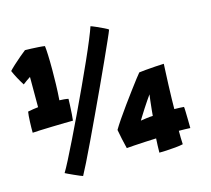

<svg xmlns="http://www.w3.org/2000/svg" viewBox="-99 -786 1008 919"><g transform="rotate(-15 405.0 -326.0)"><path d="M187.5 -363.5Q197 -363.5 210 -362.2Q223 -361 231.5 -359Q231.5 -351 230.5 -328.8Q229.5 -306.5 228 -284Q226.5 -261.5 225 -252.5Q212.5 -252.5 183.2 -252Q154 -251.5 120.5 -250.5Q87 -249.5 59.8 -248.5Q32.5 -247.5 24 -246.5Q23.5 -267.5 24.8 -300Q26 -332.5 29 -350Q39 -352.5 55.5 -354.8Q72 -357 80.5 -358Q80.5 -376.5 80.5 -405Q80.5 -433.5 80.5 -461.8Q80.5 -490 80.5 -508Q73 -503.5 59.8 -494Q46.5 -484.5 42.5 -481Q31 -499 19.5 -520.2Q8 -541.5 1 -558.5Q9 -567.5 26 -583.2Q43 -599 61.2 -614.2Q79.5 -629.5 90.5 -638Q102 -638 120.8 -637.2Q139.5 -636.5 158 -635.2Q176.5 -634 188 -632Q190 -617 191.2 -588Q192.5 -559 192.5 -513Q192.5 -482 191.5 -442.8Q190.5 -403.5 187.5 -363.5ZM423 -667.5Q430 -665.5 448.2 -657.5Q466.5 -649.5 484 -641Q501.5 -632.5 505 -629Q500.5 -616.5 484 -579.5Q467.5 -542.5 443.5 -489.5Q419.5 -436.5 391.2 -375.5Q363 -314.5 334 -252.8Q305 -191 279 -136.2Q253 -81.5 233 -41.2Q213 -1 203.5 16Q200.5 15.5 188.2 10.2Q176 5 161.5 -1.5Q147 -8 135.5 -13.5Q124 -19 121.5 -20.5Q132 -37.5 151.8 -76Q171.5 -114.5 197.2 -167Q223 -219.5 251.2 -279Q279.5 -338.5 307.2 -398.5Q335 -458.5 359 -512.2Q383 -566 399.8 -606.8Q416.5 -647.5 423 -667.5ZM758.5 -73Q751.5 -73.5 733.2 -74Q715 -74.5 702 -74.5Q702 -56.5 702.2 -40.5Q702.5 -24.5 703.5 -7.5Q688.5 -4 665 -1.8Q641.5 0.5 619 1.5Q596.5 2.5 585 2.5Q585 -12 585.8 -32.5Q586.5 -53 587.5 -67.5Q567 -67 535.8 -65.2Q504.5 -63.5 477 -61.8Q449.5 -60 440 -59Q434.5 -81 428.8 -107.2Q423 -133.5 419.5 -154.5Q430 -172.5 449 -200.5Q468 -228.5 490.5 -259.5Q513 -290.5 534.2 -319Q555.5 -347.5 571 -367.8Q586.5 -388 591.5 -393.5Q601 -395 624.2 -397Q647.5 -399 673 -400.8Q698.5 -402.5 715.5 -403Q715 -395 713.8 -366.5Q712.5 -338 711 -301.5Q709.5 -265 708.8 -231.5Q708 -198 708 -180.5Q720.5 -180.5 735.5 -179.8Q750.5 -179 755.5 -178.5Q756.5 -175.5 757 -156.5Q757.5 -137.5 758 -113.8Q758.5 -90 758.5 -73ZM611.5 -279.5Q605.5 -271.5 594.5 -255.2Q583.5 -239 571.5 -220.5Q559.5 -202 550.5 -187.2Q541.5 -172.5 539 -168.5Q548 -170 568.2 -172.8Q588.5 -175.5 600 -175.5Q600.5 -184 602.8 -205.5Q605 -227 607.5 -248.8Q610 -270.5 611.5 -279.5Z"/></g></svg>

Font: Grandstander ExtraBold
Style: Regular
Weight: 800
Designer: Tyler Finck
Foundry: Etcetera Type Co
Version: Version 1.200; ttfautohint (v1.8.3)